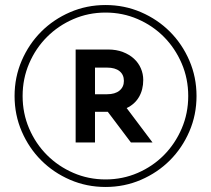

<svg xmlns="http://www.w3.org/2000/svg" viewBox="-20 -732 839 764"><path d="M400 -712Q325 -712 259 -683.5Q193 -655 144 -606Q95 -557 66.5 -491Q38 -425 38 -350Q38 -275 66.5 -209Q95 -143 144 -94Q193 -45 259 -16.5Q325 12 400 12Q475 12 541 -16.5Q607 -45 656 -94Q705 -143 733.5 -209Q762 -275 762 -350Q762 -425 733.5 -491Q705 -557 656 -606Q607 -655 541 -683.5Q475 -712 400 -712ZM400 -18Q332 -18 272 -44Q212 -70 167 -115Q122 -160 96 -220.5Q70 -281 70 -350Q70 -419 96 -479.5Q122 -540 167 -585Q212 -630 272 -656Q332 -682 400 -682Q468 -682 528 -656Q588 -630 632.5 -585Q677 -540 703 -479.5Q729 -419 729 -350Q729 -281 703 -220.5Q677 -160 632.5 -115Q588 -70 528 -44Q468 -18 400 -18ZM550 -414Q550 -438 540.5 -460Q531 -482 513 -498.5Q495 -515 469 -525Q443 -535 410 -535H358H281V-165H358V-287H409L501 -165H587L484 -302Q516 -317 533 -346Q550 -375 550 -414ZM358 -463H406Q438 -463 455.5 -449Q473 -435 473 -410Q473 -386 455.5 -371.5Q438 -357 406 -357H358Z"/></svg>

Font: IngvarSans
Style: Regular
Weight: 500
Version: Version 3.000